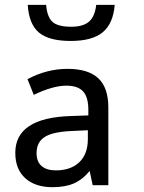

<svg xmlns="http://www.w3.org/2000/svg" viewBox="-20 -776 596 797"><path d="M364.7 -7.3 352.1 -66.4Q323.7 -31.2 287.6 -15.1Q251.5 1 197.8 1Q126 1 84.7 -36.4Q43.5 -73.7 43.5 -141.6Q43.5 -287.6 275.4 -294.4L346.7 -296.9V-319.8Q346.7 -372.6 325 -396.5Q303.2 -420.4 255.4 -420.4Q199.7 -420.4 120.1 -382.3L94.2 -447.3Q134.3 -468.8 175.8 -479.5Q217.3 -490.2 259.8 -490.2Q345.7 -490.2 387.7 -451.4Q429.7 -412.6 429.7 -329.6V-7.3ZM211.9 -68.8Q273.9 -68.8 309.3 -102.8Q344.7 -136.7 344.7 -199.2V-235.4L282.2 -232.4Q201.2 -229.5 166.5 -208Q131.8 -186.5 131.8 -140.6Q131.8 -105 152.6 -86.9Q173.3 -68.8 211.9 -68.8ZM273.4 -606Q183.1 -606 141.6 -640.9Q100.1 -675.8 95.2 -755.9H171.4Q175.8 -705.1 198 -685.1Q220.2 -665 275.4 -665Q325.7 -665 349.9 -686.5Q374 -708 379.4 -755.9H456.1Q450.2 -678.7 406.7 -642.3Q363.3 -606 273.4 -606Z"/></svg>

Font: XL-Viking
Style: Regular
Weight: 400
Foundry: Ascender Corporation
Version: Version 1.10 March 23, 2015